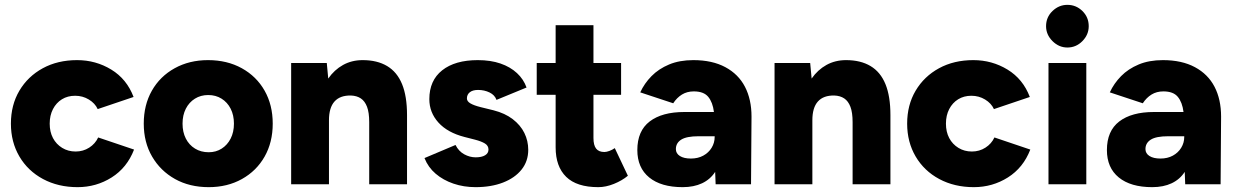

<svg xmlns="http://www.w3.org/2000/svg" viewBox="-20 -760 5101 792"><path d="M300 12Q220 12 157.5 -21.5Q95 -55 60 -114.5Q25 -174 25 -250Q25 -327 60 -386Q95 -445 156.5 -478.5Q218 -512 298 -512Q375 -512 439 -473Q503 -434 531 -360L383 -310Q372 -334 346.5 -349.5Q321 -365 290 -365Q259 -365 235.5 -350.5Q212 -336 198.5 -310Q185 -284 185 -250Q185 -216 198.5 -190.5Q212 -165 236.5 -150Q261 -135 292 -135Q323 -135 348 -151Q373 -167 385 -193L533 -143Q504 -68 440.5 -28Q377 12 300 12Z M841 12Q762 12 702 -21.5Q642 -55 607.5 -114Q573 -173 573 -250Q573 -327 606.5 -386Q640 -445 700.5 -478.5Q761 -512 838 -512Q917 -512 977.5 -478.5Q1038 -445 1071.5 -386Q1105 -327 1105 -250Q1105 -173 1071.5 -114Q1038 -55 978 -21.5Q918 12 841 12ZM841 -132Q871 -132 894.5 -147Q918 -162 931.5 -188.5Q945 -215 945 -250Q945 -285 931.5 -311.5Q918 -338 894 -353Q870 -368 839 -368Q808 -368 784 -353Q760 -338 746.5 -311.5Q733 -285 733 -250Q733 -215 746.5 -188.5Q760 -162 784.5 -147Q809 -132 841 -132Z M1181 0V-500H1328L1334 -436Q1359 -472 1395 -492Q1431 -512 1476 -512Q1536 -512 1577 -487.5Q1618 -463 1638.5 -413Q1659 -363 1659 -285V0H1503V-256Q1503 -296 1494 -319.5Q1485 -343 1468.5 -354Q1452 -365 1428 -366Q1383 -367 1360 -341.5Q1337 -316 1337 -264V0Z M1942 12Q1893 12 1850.5 -2.5Q1808 -17 1777 -43.5Q1746 -70 1731 -108L1859 -162Q1872 -136 1895 -123.5Q1918 -111 1942 -111Q1967 -111 1981 -119.5Q1995 -128 1995 -143Q1995 -159 1980.5 -168Q1966 -177 1939 -184L1896 -195Q1826 -213 1788.5 -254.5Q1751 -296 1751 -351Q1751 -428 1804 -470Q1857 -512 1951 -512Q2004 -512 2044.5 -498Q2085 -484 2112.5 -458.5Q2140 -433 2152 -399L2028 -348Q2021 -368 1999.5 -378.5Q1978 -389 1952 -389Q1930 -389 1918 -379.5Q1906 -370 1906 -354Q1906 -342 1920.5 -333.5Q1935 -325 1963 -318L2016 -305Q2063 -293 2095 -268.5Q2127 -244 2143 -211.5Q2159 -179 2159 -142Q2159 -95 2131.5 -60.5Q2104 -26 2055 -7Q2006 12 1942 12Z M2448 12Q2359 12 2315.5 -30.5Q2272 -73 2272 -152V-369H2194V-500H2272V-656H2428V-500H2542V-369H2428V-191Q2428 -161 2439 -147Q2450 -133 2473 -133Q2482 -133 2494 -137.5Q2506 -142 2516 -149L2570 -35Q2546 -15 2512.5 -1.5Q2479 12 2448 12Z M2796 12Q2707 12 2658 -28Q2609 -68 2609 -141Q2609 -220 2660 -259Q2711 -298 2803 -298H2925Q2920 -338 2901.5 -360.5Q2883 -383 2842 -383Q2814 -383 2793 -370Q2772 -357 2757 -334L2621 -379Q2638 -416 2667.5 -446Q2697 -476 2740 -494Q2783 -512 2840 -512Q2918 -512 2972 -483Q3026 -454 3053 -402Q3080 -350 3080 -279L3078 0H2932L2930 -51Q2910 -20 2876 -4Q2842 12 2796 12ZM2830 -106Q2859 -106 2881 -118Q2903 -130 2915.5 -150.5Q2928 -171 2928 -195V-198H2862Q2812 -198 2790 -184Q2768 -170 2768 -145Q2768 -127 2784.5 -116.5Q2801 -106 2830 -106Z M3175 0V-500H3322L3328 -436Q3353 -472 3389 -492Q3425 -512 3470 -512Q3530 -512 3571 -487.5Q3612 -463 3632.5 -413Q3653 -363 3653 -285V0H3497V-256Q3497 -296 3488 -319.5Q3479 -343 3462.5 -354Q3446 -365 3422 -366Q3377 -367 3354 -341.5Q3331 -316 3331 -264V0Z M3997 12Q3917 12 3854.5 -21.5Q3792 -55 3757 -114.5Q3722 -174 3722 -250Q3722 -327 3757 -386Q3792 -445 3853.5 -478.5Q3915 -512 3995 -512Q4072 -512 4136 -473Q4200 -434 4228 -360L4080 -310Q4069 -334 4043.5 -349.5Q4018 -365 3987 -365Q3956 -365 3932.5 -350.5Q3909 -336 3895.5 -310Q3882 -284 3882 -250Q3882 -216 3895.5 -190.5Q3909 -165 3933.5 -150Q3958 -135 3989 -135Q4020 -135 4045 -151Q4070 -167 4082 -193L4230 -143Q4201 -68 4137.5 -28Q4074 12 3997 12Z M4305 0V-500H4461V0ZM4383 -564Q4348 -564 4321.5 -590.5Q4295 -617 4295 -652Q4295 -689 4321.5 -714.5Q4348 -740 4383 -740Q4419 -740 4445 -714.5Q4471 -689 4471 -652Q4471 -617 4445 -590.5Q4419 -564 4383 -564Z M4733 12Q4644 12 4595 -28Q4546 -68 4546 -141Q4546 -220 4597 -259Q4648 -298 4740 -298H4862Q4857 -338 4838.5 -360.5Q4820 -383 4779 -383Q4751 -383 4730 -370Q4709 -357 4694 -334L4558 -379Q4575 -416 4604.5 -446Q4634 -476 4677 -494Q4720 -512 4777 -512Q4855 -512 4909 -483Q4963 -454 4990 -402Q5017 -350 5017 -279L5015 0H4869L4867 -51Q4847 -20 4813 -4Q4779 12 4733 12ZM4767 -106Q4796 -106 4818 -118Q4840 -130 4852.5 -150.5Q4865 -171 4865 -195V-198H4799Q4749 -198 4727 -184Q4705 -170 4705 -145Q4705 -127 4721.5 -116.5Q4738 -106 4767 -106Z"/></svg>

Font: Figtree ExtraBold
Style: Regular
Weight: 800
Designer: Erik Kennedy
Foundry: Erik Kennedy
Version: Version 2.002